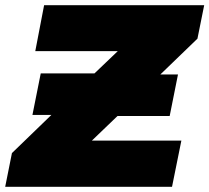

<svg xmlns="http://www.w3.org/2000/svg" viewBox="-38 -720 807 740"><path d="M723 -571 580 -433H648L616 -273H415L316 -178H661L625 0H-18L8 -130L160 -277H87L119 -437H326L416 -523H98L132 -700H749Z"/></svg>

Font: Montserrat Alternates Black
Style: Italic
Weight: 900
Italic angle: -11.3°
Designer: Julieta Ulanovsky
Foundry: Julieta Ulanovsky
Version: Version 7.200